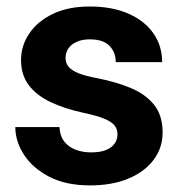

<svg xmlns="http://www.w3.org/2000/svg" viewBox="-20 -558 555 588"><path d="M255.9 9.8Q181.6 9.8 130.6 -16.8Q79.6 -43.5 53.2 -84.5Q26.9 -125.5 26.9 -168.9H162.1Q163.6 -141.1 177 -124.3Q190.4 -107.4 211.9 -99.4Q233.4 -91.3 258.8 -91.3Q285.6 -91.3 303.5 -98.1Q321.3 -105 330.6 -117.7Q339.8 -130.4 339.8 -146.5Q339.8 -161.6 331.3 -173.1Q322.8 -184.6 299.6 -194.3Q276.4 -204.1 231.9 -213.4Q178.2 -225.1 135.5 -245.1Q92.8 -265.1 68.6 -296.6Q44.4 -328.1 44.4 -374Q44.4 -418 69.6 -455.3Q94.7 -492.7 141.8 -515.4Q189 -538.1 254.9 -538.1Q323.7 -538.1 373.5 -516.1Q423.3 -494.1 450 -455.6Q476.6 -417 476.6 -367.7H334.5Q334.5 -397.9 315.2 -417.7Q295.9 -437.5 254.9 -437.5Q231.4 -437.5 214.8 -429.9Q198.2 -422.4 189.5 -409.7Q180.7 -397 180.7 -380.4Q180.7 -365.2 189.9 -353.8Q199.2 -342.3 220.5 -333.7Q241.7 -325.2 278.3 -318.4Q335.9 -307.1 380.9 -288.3Q425.8 -269.5 451.9 -237.1Q478 -204.6 478 -151.9Q478 -105.5 450.7 -68.8Q423.3 -32.2 373.5 -11.2Q323.7 9.8 255.9 9.8Z"/></svg>

Font: Heebo
Style: Bold
Weight: 700
Designer: Oded Ezer
Foundry: Ezer Type House
Version: Version 3.100